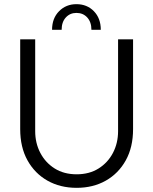

<svg xmlns="http://www.w3.org/2000/svg" viewBox="-20 -889 736 922"><path d="M348 13Q269 13 208 -21.5Q147 -56 112 -119Q77 -182 77 -269V-700H149V-259Q149 -202 173.5 -155Q198 -108 242.5 -80Q287 -52 348 -52Q409 -52 453.5 -80Q498 -108 522.5 -155Q547 -202 547 -259V-700H619V-269Q619 -182 584 -119Q549 -56 488 -21.5Q427 13 348 13ZM347 -869Q297 -869 263.5 -835Q230 -801 230 -746H276Q276 -783 296 -805Q316 -827 347 -827Q379 -827 399 -805Q419 -783 419 -746H464Q464 -801 431 -835Q398 -869 347 -869Z"/></svg>

Font: MuseoModerno Light
Style: Regular
Weight: 300
Designer: Pablo Cosgaya, Héctor Gatti, Marcela Romero, and the Authors of The MuseoModerno Project.
Foundry: Omnibus-Type Team
Version: Version 1.001